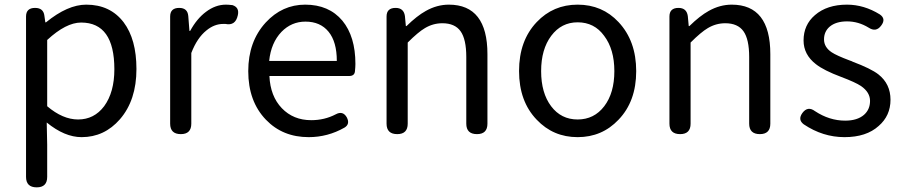

<svg xmlns="http://www.w3.org/2000/svg" viewBox="-20 -577 3887 826"><path d="M138 229Q92 229 92 184V-157V-506Q92 -543 131 -543Q167 -543 171 -509L175 -481H178Q271 -557 351 -557Q454 -557 512 -481Q567 -408 567 -280Q567 -146 496 -64Q429 13 331 13Q258 13 181 -50L183 45V184Q183 229 138 229ZM316 -63Q385 -63 428 -120Q472 -180 472 -279Q472 -480 329 -480Q264 -480 183 -405V-262V-120Q250 -63 316 -63Z M758 0Q712 0 712 -45V-271V-506Q712 -543 751 -543Q787 -543 790 -508L795 -444H798Q827 -497 866 -526Q907 -557 952 -557Q962 -557 980 -555Q1011 -545 1003 -511Q993 -465 950 -474Q945 -474 940 -474Q902 -474 868 -446Q828 -414 803 -349V-45Q803 0 758 0Z M1308 13Q1196 13 1124 -62Q1048 -141 1048 -271Q1048 -398 1123 -480Q1194 -557 1293 -557Q1395 -557 1453 -488Q1509 -420 1509 -302Q1509 -290 1507 -270Q1505 -250 1482 -250H1322H1139Q1143 -163 1192.5 -111.5Q1242 -60 1319 -60Q1376 -60 1424 -85Q1455 -102 1472 -72Q1487 -43 1462 -28Q1390 13 1308 13ZM1138 -315H1283H1429Q1429 -397 1393.5 -440.5Q1358 -484 1294 -484Q1234 -484 1191 -440Q1146 -393 1138 -315Z M1689 0Q1643 0 1643 -45V-271V-506Q1643 -543 1682 -543Q1717 -543 1722 -508L1726 -465H1729Q1774 -509 1812 -530Q1860 -557 1911 -557Q2077 -557 2077 -344V-45Q2077 0 2032 0Q1986 0 1986 -45V-332Q1986 -408 1961.5 -442.5Q1937 -477 1883 -477Q1843 -477 1808 -456Q1779 -439 1734 -394V-45Q1734 0 1689 0Z M2465 13Q2360 13 2289 -62Q2213 -141 2213 -271.5Q2213 -402 2289 -482Q2360 -557 2465 -557Q2571 -557 2641 -482Q2717 -401 2717 -271Q2717 -141 2641 -62Q2570 13 2465 13ZM2465 -63Q2536 -63 2579.5 -120Q2623 -177 2623 -271Q2623 -365 2579 -423Q2537 -481 2465 -481Q2395 -481 2351.5 -423Q2308 -365 2308 -271Q2308 -177 2351 -120Q2394 -63 2465 -63Z M2906 0Q2860 0 2860 -45V-271V-506Q2860 -543 2899 -543Q2934 -543 2939 -508L2943 -465H2946Q2991 -509 3029 -530Q3077 -557 3128 -557Q3294 -557 3294 -344V-45Q3294 0 3249 0Q3203 0 3203 -45V-332Q3203 -408 3178.5 -442.5Q3154 -477 3100 -477Q3060 -477 3025 -456Q2996 -439 2951 -394V-45Q2951 0 2906 0Z M3613 13Q3520 13 3438 -42Q3411 -62 3432 -91Q3455 -122 3486 -99Q3548 -58 3616 -58Q3668 -58 3697 -83Q3723 -106 3723 -143Q3723 -180 3684 -207Q3660 -223 3599 -246Q3524 -274 3490 -301Q3437 -342 3437 -403Q3437 -470 3486 -512Q3538 -557 3624 -557Q3697 -557 3765 -515Q3793 -496 3771 -467Q3749 -437 3717 -458Q3673 -485 3624 -485Q3576 -485 3549 -462Q3525 -441 3525 -407.5Q3525 -374 3558 -352Q3579 -338 3635 -317Q3642 -314 3646 -313L3647 -312Q3727 -282 3759 -257Q3811 -216 3811 -148Q3811 -79 3760 -35Q3707 13 3613 13Z"/></svg>

Font: GenSenRounded TW R
Style: Regular
Weight: 400
Version: Version 1.501;PS 1;hotconv 16.6.51;makeotf.lib2.5.65220